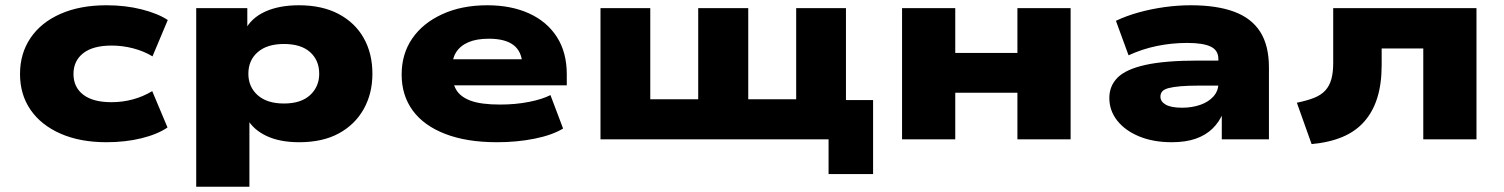

<svg xmlns="http://www.w3.org/2000/svg" viewBox="-20 -529 5711 729"><path d="M384 11Q284 11 210 -21.5Q136 -54 96 -112Q56 -170 56 -248Q56 -326 96 -385Q136 -444 210 -476.5Q284 -509 384 -509Q456 -509 517.5 -493.5Q579 -478 617 -453L559 -315Q526 -335 485.5 -345.5Q445 -356 404 -356Q333 -356 296 -327Q259 -298 259 -248Q259 -198 296 -169.5Q333 -141 403 -141Q445 -141 484 -151.5Q523 -162 558 -183L616 -45Q578 -19 517 -4Q456 11 384 11Z M725 180V-498H919V-414H910Q934 -461 987 -485Q1040 -509 1115 -509Q1203 -509 1265.5 -476Q1328 -443 1361 -384.5Q1394 -326 1394 -249Q1394 -174 1361 -115Q1328 -56 1266.5 -22.5Q1205 11 1116 11Q1042 11 991.5 -13Q941 -37 918 -79H927V180ZM1058 -136Q1123 -136 1157.5 -168Q1192 -200 1192 -249Q1192 -300 1157.5 -331Q1123 -362 1058 -362Q994 -362 958.5 -331Q923 -300 923 -249Q923 -199 958.5 -167.5Q994 -136 1058 -136Z M1867 11Q1752 11 1670.5 -20.5Q1589 -52 1547 -109.5Q1505 -167 1505 -246Q1505 -324 1545 -382.5Q1585 -441 1659 -475Q1733 -509 1830 -509Q1921 -509 1989 -478Q2057 -447 2094.5 -388.5Q2132 -330 2132 -247V-205H1669V-304H1984L1963 -286Q1961 -334 1929.5 -358Q1898 -382 1836 -382Q1789 -382 1758 -368.5Q1727 -355 1711.5 -330Q1696 -305 1696 -269V-256Q1696 -216 1712 -188.5Q1728 -161 1767.5 -146.5Q1807 -132 1879 -132Q1937 -132 1988 -142Q2039 -152 2070 -168L2118 -41Q2077 -16 2010 -2.5Q1943 11 1867 11Z M3126 132V0H2260V-498H2449V-152H2631V-498H2821V-152H3003V-498H3192V-149H3295V132Z M3405 0V-498H3607V-328H3843V-498H4045V0H3843V-177H3607V0Z M4429 11Q4359 11 4305.5 -11Q4252 -33 4222 -71Q4192 -109 4192 -157Q4192 -203 4223.5 -234.5Q4255 -266 4329 -282.5Q4403 -299 4530 -299H4628V-204H4534Q4491 -204 4462.5 -201.5Q4434 -199 4417 -194.5Q4400 -190 4393 -182Q4386 -174 4386 -162Q4386 -143 4406.5 -131.5Q4427 -120 4468 -120Q4506 -120 4537.5 -131Q4569 -142 4587.5 -163Q4606 -184 4606 -212V-305Q4606 -338 4577 -352Q4548 -366 4488 -366Q4429 -366 4373 -354.5Q4317 -343 4265 -319L4217 -450Q4257 -469 4304 -482Q4351 -495 4401.5 -502Q4452 -509 4501 -509Q4600 -509 4666 -484.5Q4732 -460 4765 -408Q4798 -356 4798 -273V0H4619V-102L4625 -103Q4610 -66 4583.5 -40.5Q4557 -15 4519 -2Q4481 11 4429 11Z M4960 18 4904 -139Q4943 -147 4969.5 -157.5Q4996 -168 5012 -185.5Q5028 -203 5035 -228.5Q5042 -254 5042 -289V-498H5586V0H5384V-345H5226V-282Q5226 -211 5209.5 -158Q5193 -105 5160 -67.5Q5127 -30 5077 -9Q5027 12 4960 18Z"/></svg>

Font: Nunito Sans 10pt Expanded Black
Style: Regular
Weight: 900
Width: 7
Designer: Vernon Adams
Foundry: Vernon Adams
Version: Version 3.101;gftools[0.9.27]